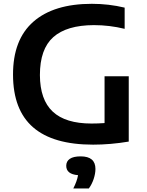

<svg xmlns="http://www.w3.org/2000/svg" viewBox="-20 -770 788 1032"><path d="M672 -360V-9Q573.5 7.5 480.5 7.5Q265 7.5 157.8 -85.8Q50.5 -179 50 -368Q49.5 -557 159.2 -653.2Q269 -749.5 474 -749.5Q564.5 -749.5 650 -729V-615Q568.5 -635 484.5 -635Q338.5 -634.5 266.5 -570.5Q194.5 -506.5 194.5 -366.5Q195 -234 263.5 -170Q332 -106 472 -106Q504.5 -106 542 -108.5V-360ZM493 138Q493 163 483.5 191.8Q474 220.5 457.5 243H374Q394.5 202.5 399.5 171.5Q336 166.5 336 121Q336 97 355.2 83.8Q374.5 70.5 413.5 70.5Q493 70.5 493 138Z"/></svg>

Font: Encode Sans Semi Expanded SmBd
Style: Regular
Weight: 600
Width: 6
Designer: Multiple Designers
Foundry: Impallari Type
Version: Version 2.000